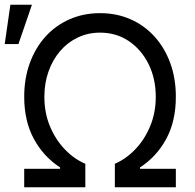

<svg xmlns="http://www.w3.org/2000/svg" viewBox="-40 -793 824 813"><path d="M62.5 0V-78.1H214.4V-84Q144 -129.9 103.3 -205.1Q62.5 -280.3 62.5 -383.3Q62.5 -460.9 86.2 -525.9Q109.9 -590.8 152.8 -638.2Q195.8 -685.5 254.6 -711.4Q313.5 -737.3 383.8 -737.3Q454.1 -737.3 512.7 -711.4Q571.3 -685.5 614.3 -638.2Q657.2 -590.8 680.9 -526.1Q704.6 -461.4 704.6 -383.3Q704.6 -279.8 663.8 -204.6Q623 -129.4 552.7 -84V-78.1H704.6V0H446.3V-99.6Q493.2 -119.6 532.5 -160.4Q571.8 -201.2 595.7 -258.3Q619.6 -315.4 619.6 -383.3Q619.6 -459.5 589.4 -521Q559.1 -582.5 505.9 -618.7Q452.6 -654.8 383.8 -654.8Q332.5 -654.8 289.1 -634Q245.6 -613.3 214.1 -576.2Q182.6 -539.1 165.3 -490Q147.9 -440.9 147.9 -383.3Q147.9 -314.9 171.6 -258.1Q195.3 -201.2 234.9 -160.2Q274.4 -119.1 321.3 -99.6V0ZM-20 -606.4 3.9 -772.9H95.2L38.1 -606.4Z"/></svg>

Font: Sahel VF Regular
Style: Regular
Weight: 400
Foundry: Saber Rastikerdar (saber.rastikerdar@gmail.com)
Version: Version 3.4.0